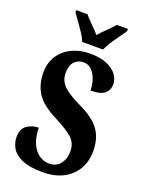

<svg xmlns="http://www.w3.org/2000/svg" viewBox="-172 -1012 834 1103"><g transform="rotate(20 245.5 -460.5)"><path d="M232 10Q148 10 102.5 -11.5Q57 -33 40 -64.5Q23 -96 23 -128Q23 -180 54.5 -201.5Q86 -223 125 -223Q126 -163 144 -124.5Q162 -86 190.5 -67.5Q219 -49 249 -49Q294 -49 318 -80Q342 -111 342 -156Q342 -210 303.5 -241.5Q265 -273 198 -307Q108 -352 74.5 -405Q41 -458 41 -530Q41 -590 69.5 -633.5Q98 -677 147 -700.5Q196 -724 257 -724Q321 -724 362 -706Q403 -688 422.5 -660Q442 -632 442 -603Q442 -568 417 -546.5Q392 -525 331 -525Q331 -558 320.5 -590Q310 -622 289.5 -643Q269 -664 239 -664Q205 -664 183.5 -640.5Q162 -617 162 -571Q162 -545 173 -522Q184 -499 215 -475.5Q246 -452 305 -424Q396 -380 430.5 -328.5Q465 -277 465 -202Q465 -138 436 -90Q407 -42 355 -16Q303 10 232 10ZM191 -771Q182 -794 164.5 -820.5Q147 -847 128 -873Q109 -899 96 -918V-931H165Q180 -912 207.5 -885Q235 -858 254 -836Q272 -858 300.5 -885Q329 -912 344 -931H412V-918Q400 -899 381 -873Q362 -847 344.5 -820.5Q327 -794 318 -771Z"/></g></svg>

Font: Noto Serif Ethiopic ExtraCondensed ExtraBold
Style: Regular
Weight: 800
Width: 2
Designer: Monotype Design Team
Foundry: Monotype Imaging Inc.
Version: Version 2.102; ttfautohint (v1.8.4.7-5d5b)